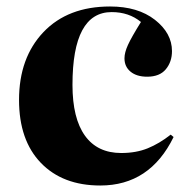

<svg xmlns="http://www.w3.org/2000/svg" viewBox="-20 -552 575 586"><path d="M286.1 14.2Q171.4 14.2 104.7 -54.9Q38.1 -124 38.1 -247.1Q38.1 -375.5 112.5 -453.9Q187 -532.2 315.9 -532.2Q400.9 -532.2 452.9 -491.5Q504.9 -450.7 504.9 -396Q504.9 -363.3 486.1 -340.6Q467.3 -317.9 429.2 -317.9Q397 -317.9 378.4 -333.3Q359.9 -348.6 359.9 -374Q359.9 -391.6 370.6 -415Q381.3 -438.5 410.2 -484.9Q373.5 -515.1 320.8 -515.1Q201.2 -515.1 201.2 -293Q201.2 -190.9 239.3 -137.9Q277.3 -85 350.1 -85Q395.5 -85 430.9 -99.4Q466.3 -113.8 501 -141.1L509.8 -133.8Q437.5 14.2 286.1 14.2Z"/></svg>

Font: Display Regular
Style: Bold
Weight: 700
Designer: Latin by Veronika Burian and Jose Scaglione. Greek by Irene Vlachou. Cyrillic by Vera Evstafieva.
Foundry: TypeTogether
Version: Version 3.002